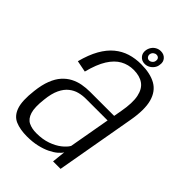

<svg xmlns="http://www.w3.org/2000/svg" viewBox="-213 -790 879 879"><g transform="rotate(45 226.5 -351.0)"><path d="M134 4Q170.5 4 199.5 -2.8Q228.5 -9.5 250.5 -20.2Q272.5 -31 286.5 -43Q300.5 -55 306.5 -65.5L299.5 0H348L415.5 -383Q430 -463 417 -510.5Q404 -558 366.8 -579Q329.5 -600 270.5 -600Q232.5 -600 199.8 -589.8Q167 -579.5 139.8 -557Q112.5 -534.5 91.2 -497Q70 -459.5 55.5 -404.5L111.5 -393.5Q127 -454 149.5 -489.8Q172 -525.5 201 -541.5Q230 -557.5 264.5 -557.5Q303.5 -557.5 328 -540.2Q352.5 -523 360.5 -485Q368.5 -447 357 -384L350 -345H194Q168.5 -345 144 -340.5Q119.5 -336 97.5 -324.5Q75.5 -313 57.8 -293.2Q40 -273.5 27.8 -242.2Q15.5 -211 10.5 -166.5Q2 -96.5 14.8 -59.5Q27.5 -22.5 58.5 -9.2Q89.5 4 134 4ZM154 -37Q124.5 -37 103.2 -47.5Q82 -58 73 -86.8Q64 -115.5 70.5 -170.5Q75 -214 88 -241.2Q101 -268.5 119.8 -283.2Q138.5 -298 159.8 -303.5Q181 -309 203.5 -309H343.5L308 -108.5Q298.5 -92 277.5 -75.5Q256.5 -59 225.5 -48Q194.5 -37 154 -37ZM280.5 -612Q293.5 -612 305 -618.5Q316.5 -625 324 -635.8Q331.5 -646.5 332.5 -659.5Q336 -679 324 -692.5Q312 -706 292 -706Q279 -706 267.8 -700Q256.5 -694 249.2 -683.2Q242 -672.5 240 -659.5Q237 -639.5 249 -625.8Q261 -612 280.5 -612ZM283.5 -637.5Q275 -637.5 269.8 -644Q264.5 -650.5 265.5 -659.5Q267 -669 274 -674.8Q281 -680.5 289 -680.5Q298 -680.5 303.2 -674.8Q308.5 -669 307 -659.5Q306.5 -650.5 299.2 -644Q292 -637.5 283.5 -637.5Z"/></g></svg>

Font: Anybody SemiCondensed Light
Style: Italic
Weight: 300
Width: 4
Italic angle: -10°
Version: Version 1.113;gftools[0.9.25]